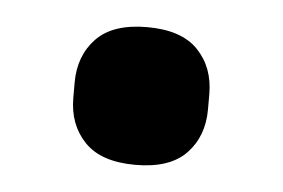

<svg xmlns="http://www.w3.org/2000/svg" viewBox="-29 -204 368 250"><g transform="rotate(5 155.0 -79.0)"><path d="M155 11Q110 11 88.5 -11.5Q67 -34 67 -69V-89Q67 -124 88.5 -146.5Q110 -169 155 -169Q200 -169 221.5 -146.5Q243 -124 243 -89V-69Q243 -34 221.5 -11.5Q200 11 155 11Z"/></g></svg>

Font: IBM Plex Arabic
Style: Bold
Weight: 700
Designer: Mike Abbink, Paul van der Laan, Pieter van Rosmalen, Wael Morcos, Khajak Apelian
Foundry: Bold Monday
Version: Version 1.0